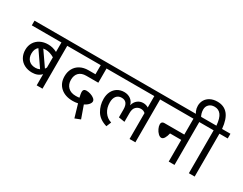

<svg xmlns="http://www.w3.org/2000/svg" viewBox="-127 -1621 3052 2408"><g transform="rotate(30 1398.5 -417.0)"><path d="M613 -621H493V0H409V-162Q359 -109 277 -109Q213 -109 164 -135Q115 -161 88.5 -208Q62 -255 62 -316Q62 -376 90 -421.5Q118 -467 167 -492Q216 -517 279 -517Q347 -517 409 -484V-621H-20V-689H613ZM250 -441 394 -233Q407 -255 409 -258V-406Q345 -444 285 -444Q266 -444 250 -441ZM284 -182Q317 -182 345 -196L194 -415Q152 -381 152 -314Q152 -253 187 -217.5Q222 -182 284 -182Z M746 -275Q746 -210 786 -170Q826 -130 897 -130Q934 -130 951 -134Q938 -188 938 -210Q938 -255 984 -255Q1014 -255 1046 -244.5Q1078 -234 1099.5 -216Q1121 -198 1121 -177Q1121 -155 1099.5 -130.5Q1078 -106 1041 -88L1105 92L1026 123L971 -64Q934 -56 897 -56Q785 -56 719.5 -115.5Q654 -175 654 -275Q654 -338 681 -386.5Q708 -435 758.5 -462Q809 -489 878 -489H978V-621H573V-689H1194V-621H1062V-415H888Q819 -415 782.5 -378Q746 -341 746 -275Z M1958 -621H1838V0H1754V-375Q1739 -388 1724 -393.5Q1709 -399 1689 -399Q1650 -399 1620.5 -371Q1591 -343 1591 -282V-154L1503 -168V-282Q1503 -399 1412 -399Q1364 -399 1337 -366Q1310 -333 1310 -274Q1310 -195 1348 -139Q1386 -83 1451 -63L1422 7Q1313 -25 1266.5 -102.5Q1220 -180 1220 -274Q1220 -334 1243 -380Q1266 -426 1308 -451.5Q1350 -477 1404 -477Q1458 -477 1497 -449Q1536 -421 1549 -370Q1562 -421 1597.5 -449Q1633 -477 1680 -477Q1720 -477 1754 -456V-621H1154V-689H1958Z M2525 -621H2405V0H2321V-314H2159Q2149 -269 2131.5 -240Q2114 -211 2090 -211Q2068 -211 2044.5 -233.5Q2021 -256 2005.5 -289Q1990 -322 1990 -350Q1990 -370 2001 -380.5Q2012 -391 2031 -391H2321V-621H1918V-689H2525Z M2817 -621H2697V0H2613V-621H2496V-689H2614Q2605 -794 2570.5 -839Q2536 -884 2478 -884Q2428 -884 2398.5 -855.5Q2369 -827 2369 -783Q2369 -726 2398 -679L2339 -661Q2316 -683 2301.5 -717Q2287 -751 2287 -789Q2287 -836 2309.5 -874Q2332 -912 2375 -934.5Q2418 -957 2477 -957Q2573 -957 2628 -892Q2683 -827 2696 -689H2817Z"/></g></svg>

Font: FiraGO
Style: Regular
Weight: 400
Designer: bBox Type
Foundry: bBox Type GmbH
Version: Version 1.001;April 20, 2020;FontCreator 12.0.0.2555 64-bit